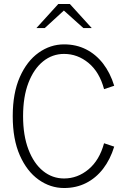

<svg xmlns="http://www.w3.org/2000/svg" viewBox="-20 -934 640 965"><path d="M302 11Q233 11 174 -31Q115 -73 79.5 -153.5Q44 -234 44 -350Q44 -466 79.5 -546.5Q115 -627 174 -669Q233 -711 302 -711Q363 -711 412.5 -686Q462 -661 498 -614.5Q534 -568 554 -503L503 -486Q480 -572 425 -617.5Q370 -663 302 -663Q243 -663 196.5 -625.5Q150 -588 123 -518Q96 -448 96 -350Q96 -253 123 -182.5Q150 -112 196.5 -74.5Q243 -37 302 -37Q370 -37 425 -83Q480 -129 503 -214L554 -197Q534 -132 498 -85.5Q462 -39 412.5 -14Q363 11 302 11ZM163 -793 273 -914H331L441 -793H399L301 -881L205 -793Z"/></svg>

Font: Red Hat Mono VF Light
Style: Regular
Weight: 300
Monospace: yes
Designer: Pentagram, MCKL
Foundry: Pentagram, MCKL
Version: Version 1.023